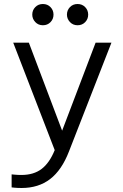

<svg xmlns="http://www.w3.org/2000/svg" viewBox="-20 -743 615 958"><path d="M367 -617Q344 -617 329 -633Q314 -649 314 -670Q314 -692 329 -707.5Q344 -723 367 -723Q390 -723 405 -707.5Q420 -692 420 -670Q420 -648 405 -632.5Q390 -617 367 -617ZM194 -617Q171 -617 156 -633Q141 -649 141 -670Q141 -692 156 -707.5Q171 -723 194 -723Q217 -723 232 -707.5Q247 -692 247 -670Q247 -648 232 -632.5Q217 -617 194 -617ZM88 195Q67 195 52.5 193.5Q38 192 38 192V127Q38 127 53.5 128.5Q69 130 87 130Q148 130 187.5 100Q227 70 253 6L46 -530H124L290 -91L457 -530H536L324 13Q288 106 230 150.5Q172 195 88 195Z"/></svg>

Font: Be Vietnam Pro Light
Style: Regular
Weight: 300
Designer: Lam Bao, Tony Le, Vietanh Nguyen
Foundry: Yellow Type Foundry
Version: Version 1.002; ttfautohint (v1.8.3)